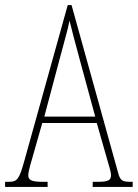

<svg xmlns="http://www.w3.org/2000/svg" viewBox="-22 -734 541 754"><path d="M-2 0H165V-20H143C100 -20 89 -28 89 -46C89 -61 101 -101 109 -128L144 -251H358L398 -111C405 -86 414 -58 414 -48C414 -27 406 -20 362 -20H342V0H499V-20H492C458 -20 450 -25 442 -55L259 -714H244L74 -104C54 -32 47 -20 13 -20H-2ZM152 -276 214 -509C229 -567 245 -619 251 -653C259 -620 272 -570 293 -493L352 -276Z"/></svg>

Font: Noto Serif Hebrew ExtraCondensed Thin
Style: Regular
Weight: 100
Width: 2
Designer: Monotype Design Team
Foundry: Monotype Imaging Inc.
Version: Version 2.004